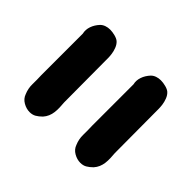

<svg xmlns="http://www.w3.org/2000/svg" viewBox="-92 -643 699 699"><g transform="rotate(-45 257.5 -293.5)"><path d="M384 -227Q401 -231 418.5 -225Q436 -219 451 -205Q458 -198 461.5 -188Q465 -178 465 -167Q465 -155 461.5 -141.5Q458 -128 452 -121Q444 -112 431 -107Q418 -102 406 -100.5Q394 -99 385.5 -99Q377 -99 376 -99L159 -98Q147 -97 134.5 -96.5Q122 -96 110 -97.5Q98 -99 87.5 -103.5Q77 -108 68 -116Q57 -127 51 -137.5Q45 -148 45 -162Q45 -179 54.5 -195.5Q64 -212 81 -218Q102 -227 124.5 -226.5Q147 -226 170 -227ZM384 -488Q401 -492 418.5 -486Q436 -480 451 -466Q458 -459 461.5 -449Q465 -439 465 -428Q465 -416 461.5 -402.5Q458 -389 452 -382Q444 -373 431 -368Q418 -363 406 -361.5Q394 -360 385.5 -360Q377 -360 376 -360L159 -359Q147 -358 134.5 -357.5Q122 -357 110 -358.5Q98 -360 87.5 -364.5Q77 -369 68 -377Q57 -388 51 -398.5Q45 -409 45 -423Q45 -440 54.5 -456.5Q64 -473 81 -479Q102 -488 124.5 -487.5Q147 -487 170 -488Z"/></g></svg>

Font: BM JUA 
Style: Regular
Weight: 400
Designer: BONGJIN KIM, JAEHYUN KEUM, JUHEE TAE
Foundry: WOOWA BROTHERS Corporation.
Version: Version 1.000